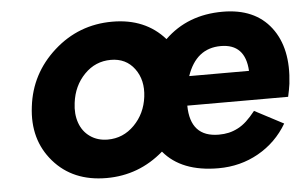

<svg xmlns="http://www.w3.org/2000/svg" viewBox="-43 -572 1016 643"><g transform="rotate(-5 465.5 -250.5)"><path d="M928 -251Q925 -230 920 -208H581Q582 -102 678 -102Q696 -102 711.5 -105.5Q727 -109 742.5 -117Q758 -125 772 -138Q786 -151 802 -171L899 -120Q863 -59 802 -24.5Q741 10 667 10Q543 10 483 -62Q400 10 291 10Q178 10 113 -65Q48 -140 62 -250Q75 -360 158.5 -435Q242 -510 355 -510Q466 -510 531 -436Q608 -511 726 -511Q834 -511 888 -440.5Q942 -370 928 -251ZM710 -397Q627 -397 596 -306H797Q792 -397 710 -397ZM306 -118Q358 -118 395.5 -156Q433 -194 440 -250Q447 -306 418.5 -344.5Q390 -383 339 -383Q287 -383 250 -345Q213 -307 206 -250Q201 -213 211.5 -183Q222 -153 247 -135.5Q272 -118 306 -118Z"/></g></svg>

Font: Orkney
Style: BoldItalic
Weight: 700
Designer: Samuel Oakes and Alfredo Marco Pradil
Foundry: Alfredo Marco Pradil
Version: 1.0; ttfautohint (v1.5)